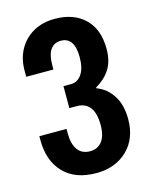

<svg xmlns="http://www.w3.org/2000/svg" viewBox="-109 -769 673 853"><g transform="rotate(-15 228.0 -343.0)"><path d="M228 12Q131 12 78 -43.5Q25 -99 25 -194V-212H150V-191Q150 -142 169.5 -115.5Q189 -89 226 -89Q261 -89 281 -114.5Q301 -140 301 -190Q301 -298 219 -298H186V-399H221Q251 -399 270 -426.5Q289 -454 289 -505Q289 -597 226 -597Q195 -597 178.5 -573Q162 -549 162 -501V-482H37V-510Q37 -566 61 -608.5Q85 -651 127.5 -674.5Q170 -698 225 -698Q312 -698 363 -649Q414 -600 414 -510Q414 -453 390.5 -416.5Q367 -380 325 -356V-352Q371 -335 398.5 -292Q426 -249 426 -184Q426 -94 371 -41Q316 12 228 12Z"/></g></svg>

Font: AXENEO7
Style: Regular
Weight: 400
Designer: Hector Gatti, Simon Guibord
Foundry: Omnibus-Type, Jean-Christophe Thérien
Version: Version 1.000